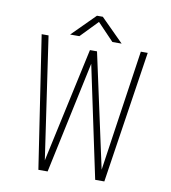

<svg xmlns="http://www.w3.org/2000/svg" viewBox="-91 -923 892 1002"><g transform="rotate(10 355.0 -422.5)"><path d="M180 0 74 -700H110.5L204.5 -54.5L336.5 -662H374L505 -58L599.5 -700H636L529.5 0H481L355.5 -593L229 0ZM493.5 -724H444.5L357.5 -815L269.5 -724H220.5L341.5 -845H372.5Z"/></g></svg>

Font: League Mono Thin
Style: Regular
Weight: 100
Width: 6
Designer: Tyler Finck
Foundry: The League of Moveable Type / Tyler Finck
Version: Version 2.300;RELEASE